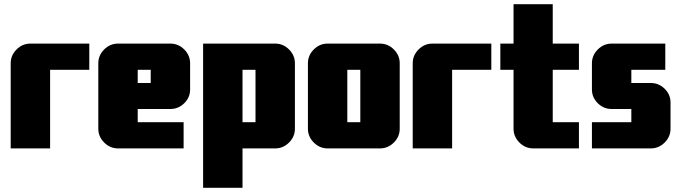

<svg xmlns="http://www.w3.org/2000/svg" viewBox="-20 -708 3250 916"><path d="M406 -375H219V0H31V-406Q31 -444 59 -472Q87 -500 125 -500H406Z M699 -312V-375H637V-312ZM887 -281Q887 -243 859 -215.5Q831 -188 793 -188H637V-125H856V0H543Q505 0 477 -28Q449 -56 449 -94V-406Q449 -444 477 -472Q505 -500 543 -500H793Q831 -500 859 -472Q887 -444 887 -406Z M1199 -125V-375H1137V-125ZM1387 -94Q1387 -56 1359 -28Q1331 0 1293 0H1137V188H949V-500H1293Q1331 -500 1359 -472Q1387 -444 1387 -406Z M1699 -125V-375H1637V-125ZM1887 -406V-94Q1887 -56 1859 -28Q1831 0 1793 0H1543Q1505 0 1477 -28Q1449 -56 1449 -94V-406Q1449 -444 1477 -472Q1505 -500 1543 -500H1793Q1831 -500 1859 -472Q1887 -444 1887 -406Z M2324 -375H2137V0H1949V-406Q1949 -444 1977 -472Q2005 -500 2043 -500H2324Z M2742 0H2524Q2486 0 2458 -28Q2430 -56 2430 -94V-375H2367V-500H2430V-688H2617V-500H2742V-375H2617V-125H2742Z M3179 -94Q3179 -56 3151 -28Q3123 0 3085 0H2804V-125H2992V-188H2898Q2860 -188 2832 -215.5Q2804 -243 2804 -281V-406Q2804 -444 2832 -472Q2860 -500 2898 -500H3154V-375H2992V-312H3085Q3123 -312 3151 -284.5Q3179 -257 3179 -219Z"/></svg>

Font: CostaRica
Style: Normal
Weight: 900
Version: Version 1.3